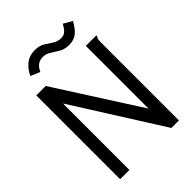

<svg xmlns="http://www.w3.org/2000/svg" viewBox="-230 -903 1009 1009"><g transform="rotate(-45 275.0 -398.5)"><path d="M55 -623H125L423 -157V-623H501V-616Q495 -610 493.5 -603Q492 -596 492 -579V0H436L124 -494V0H55ZM420 -791 468 -763Q444 -721 421.5 -704.5Q399 -688 366 -688Q333 -688 309.5 -701.5Q286 -715 265.5 -728.5Q245 -742 221 -742Q202 -742 186 -732Q170 -722 157 -695L105 -717Q120 -751 148 -774Q176 -797 218 -797Q251 -797 273 -783.5Q295 -770 315 -756.5Q335 -743 361 -743Q379 -743 391.5 -753Q404 -763 420 -791Z"/></g></svg>

Font: Inconsolata SemiExpanded
Style: Regular
Weight: 400
Width: 6
Monospace: yes
Designer: Raph Levien, Cyreal, Brenton Simpson
Foundry: Raph Levien, Cyreal, Google
Version: Version 3.000; ttfautohint (v1.8.2.53-6de2)